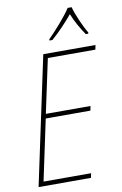

<svg xmlns="http://www.w3.org/2000/svg" viewBox="-101 -998 672 1054"><g transform="rotate(-10 234.5 -470.5)"><path d="M26 0 178 -714H469L464 -689H199L135 -389H384L379 -364H130L58 -25H323L318 0ZM224 -782H241Q273 -810 304.5 -843Q336 -876 360 -905Q372 -874 390.5 -841Q409 -808 427 -782H441L442 -789Q425 -816 404.5 -863Q384 -910 376 -941H354Q331 -906 293 -862.5Q255 -819 225 -789Z"/></g></svg>

Font: Noto Sans UI SemiCondensed Thin
Style: Italic
Weight: 250
Width: 4
Italic angle: -12°
Designer: Monotype Design Team
Foundry: Monotype Imaging Inc.
Version: Version 1.901